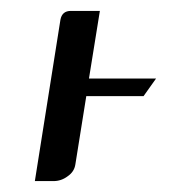

<svg xmlns="http://www.w3.org/2000/svg" viewBox="-20 -332 311 352"><path d="M43.9 0 90.8 -295.9Q93.8 -312 109.9 -312H163.1L143.1 -188H266.1L243.2 -155.8H138.2L118.2 -30.8Q116.2 -17.1 104 -8.8Q92.3 0 78.1 0Z"/></svg>

Font: Hhenum
Style: Italic
Weight: 400
Designer: T. Christopher White
Version: Version 1.0